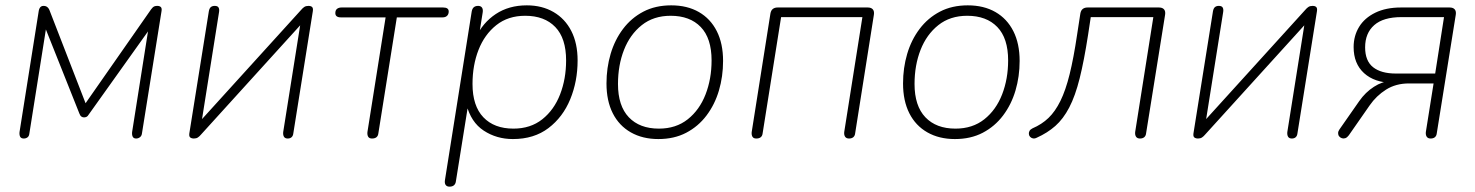

<svg xmlns="http://www.w3.org/2000/svg" viewBox="-20 -512 5517 718"><path d="M69 6Q59 6 55.5 -0.5Q52 -7 53 -18L125 -472Q126 -477 128 -481Q130 -485 133.5 -487.5Q137 -490 143 -490Q149 -490 153 -488Q157 -486 160 -482.5Q163 -479 165 -474L300 -126L545 -477Q548 -481 551 -484Q554 -487 558 -488.5Q562 -490 568 -490Q577 -490 581.5 -485.5Q586 -481 584 -470L511 -14Q510 -4 503.5 1Q497 6 489 6Q480 6 476.5 -0.5Q473 -7 474 -18L540 -436H563L312 -84Q308 -77 303.5 -75Q299 -73 294 -73Q289 -73 284.5 -76Q280 -79 277 -87L138 -436H157L90 -14Q89 -3 83 1.5Q77 6 69 6Z M705 6Q699 6 694.5 4Q690 2 688.5 -2Q687 -6 688 -13L761 -470Q763 -481 768.5 -485.5Q774 -490 783 -490Q794 -490 797.5 -483.5Q801 -477 799 -466L730 -32H704L1107 -476Q1112 -482 1118 -486Q1124 -490 1134 -490Q1140 -490 1144 -488Q1148 -486 1149.5 -482Q1151 -478 1150 -471L1077 -14Q1076 -4 1070.5 1Q1065 6 1056 6Q1046 6 1042 -0.5Q1038 -7 1039 -18L1108 -452H1134L731 -8Q726 -2 720 2Q714 6 705 6Z M1371 6Q1361 6 1357 -0.5Q1353 -7 1354 -18L1422 -447H1255Q1234 -447 1234 -463Q1234 -474 1240.5 -479Q1247 -484 1257 -484H1637Q1658 -484 1658 -469Q1658 -459 1652 -453Q1646 -447 1635 -447H1464L1395 -14Q1394 -4 1388 1Q1382 6 1371 6Z M1661 186Q1651 186 1646.5 179.5Q1642 173 1644 161L1744 -469Q1746 -480 1752 -485Q1758 -490 1768 -490Q1778 -490 1782.5 -483.5Q1787 -477 1785 -465L1770 -371H1759Q1785 -427 1834 -459.5Q1883 -492 1950 -492Q2007 -492 2050 -467Q2093 -442 2116.5 -396Q2140 -350 2140 -286Q2140 -208 2112.5 -141Q2085 -74 2031 -33Q1977 8 1898 8Q1837 8 1789 -23.5Q1741 -55 1724 -122H1731L1685 165Q1684 175 1678 180.5Q1672 186 1661 186ZM1900 -31Q1964 -31 2008 -66Q2052 -101 2074.5 -159Q2097 -217 2097 -286Q2097 -369 2056.5 -411Q2016 -453 1944 -453Q1880 -453 1836 -418Q1792 -383 1769.5 -325.5Q1747 -268 1747 -198Q1747 -116 1787.5 -73.5Q1828 -31 1900 -31Z M2442 8Q2383 8 2339 -17Q2295 -42 2271.5 -88.5Q2248 -135 2248 -200Q2248 -258 2263.5 -310.5Q2279 -363 2310 -404Q2341 -445 2386 -468.5Q2431 -492 2490 -492Q2550 -492 2593.5 -467Q2637 -442 2660.5 -395.5Q2684 -349 2684 -284Q2684 -226 2668.5 -173.5Q2653 -121 2622 -80Q2591 -39 2546 -15.5Q2501 8 2442 8ZM2444 -31Q2508 -31 2552 -66Q2596 -101 2618.5 -159Q2641 -217 2641 -286Q2641 -369 2600.5 -411Q2560 -453 2488 -453Q2424 -453 2380 -418Q2336 -383 2313.5 -325.5Q2291 -268 2291 -198Q2291 -116 2331.5 -73.5Q2372 -31 2444 -31Z M2808 6Q2798 6 2794 -0.5Q2790 -7 2791 -18L2861 -461Q2863 -473 2870 -478.5Q2877 -484 2888 -484H3225Q3238 -484 3244 -477Q3250 -470 3248 -457L3178 -14Q3177 -4 3171 1Q3165 6 3155 6Q3145 6 3140.5 -0.5Q3136 -7 3137 -18L3205 -448H2901L2832 -14Q2831 -4 2825 1Q2819 6 2808 6Z M3551 8Q3492 8 3448 -17Q3404 -42 3380.5 -88.5Q3357 -135 3357 -200Q3357 -258 3372.5 -310.5Q3388 -363 3419 -404Q3450 -445 3495 -468.5Q3540 -492 3599 -492Q3659 -492 3702.5 -467Q3746 -442 3769.5 -395.5Q3793 -349 3793 -284Q3793 -226 3777.5 -173.5Q3762 -121 3731 -80Q3700 -39 3655 -15.5Q3610 8 3551 8ZM3553 -31Q3617 -31 3661 -66Q3705 -101 3727.5 -159Q3750 -217 3750 -286Q3750 -369 3709.5 -411Q3669 -453 3597 -453Q3533 -453 3489 -418Q3445 -383 3422.5 -325.5Q3400 -268 3400 -198Q3400 -116 3440.5 -73.5Q3481 -31 3553 -31Z M4243 6Q4233 6 4228.5 -0.5Q4224 -7 4225 -18L4293 -448H4059L4049 -382Q4034 -285 4017.5 -219Q4001 -153 3978.5 -110Q3956 -67 3926.5 -41Q3897 -15 3857 3Q3849 7 3842.5 5.5Q3836 4 3832 -0.5Q3828 -5 3827.5 -11Q3827 -17 3830 -22.5Q3833 -28 3841 -32Q3876 -47 3901 -71Q3926 -95 3945.5 -134.5Q3965 -174 3980 -234.5Q3995 -295 4008 -383L4020 -461Q4022 -473 4029 -478.5Q4036 -484 4047 -484H4314Q4327 -484 4333 -477Q4339 -470 4337 -457L4266 -14Q4265 -4 4259 1Q4253 6 4243 6Z M4460 6Q4454 6 4449.5 4Q4445 2 4443.5 -2Q4442 -6 4443 -13L4516 -470Q4518 -481 4523.5 -485.5Q4529 -490 4538 -490Q4549 -490 4552.5 -483.5Q4556 -477 4554 -466L4485 -32H4459L4862 -476Q4867 -482 4873 -486Q4879 -490 4889 -490Q4895 -490 4899 -488Q4903 -486 4904.5 -482Q4906 -478 4905 -471L4832 -14Q4831 -4 4825.5 1Q4820 6 4811 6Q4801 6 4797 -0.5Q4793 -7 4794 -18L4863 -452H4889L4486 -8Q4481 -2 4475 2Q4469 6 4460 6Z M5330 6Q5320 6 5315.5 -0.5Q5311 -7 5312 -18L5341 -200H5249Q5200 -200 5163.5 -177Q5127 -154 5102 -118L5024 -6Q5018 2 5011.5 4.5Q5005 7 4998.5 5Q4992 3 4988 -2Q4984 -7 4984 -14Q4984 -21 4989 -28L5063 -134Q5086 -167 5118 -187.5Q5150 -208 5178 -208H5189L5188 -202Q5120 -203 5081 -238.5Q5042 -274 5042 -336Q5042 -378 5062.5 -411.5Q5083 -445 5123 -464.5Q5163 -484 5219 -484H5401Q5414 -484 5420 -477Q5426 -470 5424 -457L5353 -14Q5352 -4 5346 1Q5340 6 5330 6ZM5200 -237H5347L5380 -448H5221Q5153 -448 5119 -418Q5085 -388 5085 -335Q5085 -284 5115 -260.5Q5145 -237 5200 -237Z"/></svg>

Font: Nunito ExtraLight
Style: Italic
Weight: 200
Italic angle: -9°
Designer: Vernon Adams
Foundry: Vernon Adams
Version: Version 3.602